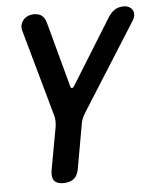

<svg xmlns="http://www.w3.org/2000/svg" viewBox="-53 -606 706 843"><g transform="rotate(-5 300.0 -185.0)"><path d="M193 190Q164 190 152.5 176Q141 162 145 132L180 -60Q182 -74 181.5 -87Q181 -100 177 -112L70 -495Q67 -509 70.5 -520.5Q74 -532 82 -541Q90 -550 102 -555Q114 -560 126 -560Q148 -560 161.5 -550.5Q175 -541 182 -516L258 -235Q261 -222 266 -222Q271 -222 279 -235L453 -516Q469 -541 485.5 -550.5Q502 -560 524 -560Q536 -560 546 -555Q556 -550 561.5 -541Q567 -532 566.5 -520.5Q566 -509 558 -495L316 -112Q308 -100 302.5 -87Q297 -74 295 -60L261 132Q256 162 239 176Q222 190 193 190Z"/></g></svg>

Font: Maple Mono NL SemiBold
Style: Italic
Weight: 600
Italic angle: -10°
Monospace: yes
Designer: subframe7536
Version: Version 7.000